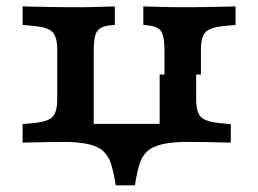

<svg xmlns="http://www.w3.org/2000/svg" viewBox="-20 -436 789 587"><path d="M210.7 -2.4Q162.3 -2.4 123.8 -1.6Q85.3 -0.8 49.1 0V-56.5L85.7 -60Q126.6 -64 140.8 -78.8Q155 -93.6 155 -133.6V-282.7Q155 -323.1 140.8 -337.8Q126.6 -352.4 85.7 -356.4L49.1 -359.9V-416.4Q85.3 -415.6 123.8 -414.8Q162.3 -413.9 210.7 -413.9Q246.7 -413.9 275.5 -414.8Q304.3 -415.6 331.1 -416.4V-359.9L319.2 -358.7Q287.7 -355.9 277.1 -340.6Q266.5 -325.3 266.5 -282.7V-57.3H569.4L594.3 -2.4H377.4Q348.7 -2.4 322.6 -2.4Q296.6 -2.4 269.7 -2.4Q242.8 -2.4 210.7 -2.4ZM482.8 -208.2V-282.7Q482.8 -325.3 472.4 -340.6Q462.1 -355.9 430.1 -358.7L418.2 -359.9V-416.4Q445 -415.6 474 -414.8Q503 -413.9 538.6 -413.9Q587 -413.9 625.7 -414.8Q664.4 -415.6 700.2 -416.4V-359.9L663.6 -356.4Q622.7 -352.4 608.5 -337.8Q594.3 -323.1 594.3 -282.7V-208.2ZM333.7 130.6Q328 93.1 320.3 67.7Q312.7 42.2 296.3 26.7Q280 11.2 248.5 4.4Q217 -2.4 163.9 -2.4V-10.5H561.9V-2.4Q508.9 -2.4 477.4 4.6Q445.8 11.7 429.5 27.2Q413.1 42.7 405.7 68.1Q398.2 93.5 392.5 130.6ZM468.1 -2.4V-208.2H579.7V-133.6Q579.7 -93.6 593.9 -78.8Q608 -64 648.9 -60L685.6 -56.5V0Q649.8 -0.8 611.1 -1.6Q572.4 -2.4 523.9 -2.4H523.5Z"/></svg>

Font: Playfair 5pt SemiExpanded Light
Style: Regular
Weight: 300
Width: 6
Designer: Claus Eggers Sørensen
Foundry: Claus Eggers Sørensen
Version: Version 2.203